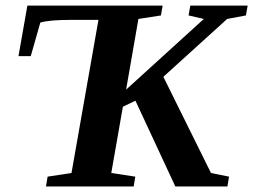

<svg xmlns="http://www.w3.org/2000/svg" viewBox="-20 -675 916 695"><path d="M382.8 -48.8 469.7 -35.6 463.9 0H146.5L152.3 -35.6L238.8 -48.8L336.4 -603H235.8Q157.7 -603 126 -593.3L91.3 -471.7H46.9L79.1 -654.8H568.8L562.5 -619.1L481 -606.4L436.5 -350.6L717.8 -606.4L662.6 -619.1L668.9 -654.8H876.5L870.1 -619.1L802.2 -606.4L571.3 -397L743.7 -48.8L809.1 -35.6L803.2 0H614.7L470.2 -310.5L424.8 -288.6Z"/></svg>

Font: Liberation Serif
Style: Bold Italic
Weight: 700
Italic angle: -16.333°
Designer: Steve Matteson
Foundry: Ascender Corporation
Version: Version 2.1.5